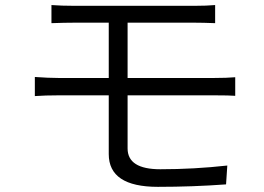

<svg xmlns="http://www.w3.org/2000/svg" viewBox="-20 -725 1040 756"><path d="M827.1 -349.6H482.4V-140.6Q482.4 -58.6 611.3 -58.6Q744.1 -58.6 875 -73.2L870.1 1Q738.3 10.7 601.6 10.7Q408.2 10.7 408.2 -118.2V-349.6H209Q158.2 -349.6 117.2 -346.7V-421.9Q171.9 -418 209 -418H408.2V-635.7H272.5Q235.4 -635.7 182.6 -633.8V-705.1Q222.7 -702.1 272.5 -702.1H746.1Q793 -702.1 827.1 -705.1V-633.8Q778.3 -635.7 746.1 -635.7H482.4V-418H825.2Q873 -418 906.2 -420.9V-347.7Q883.8 -349.6 827.1 -349.6Z"/></svg>

Font: Gen Shin Gothic Normal
Style: Regular
Weight: 300
Designer: [Source Han Sans]
Ryoko NISHIZUKA  (kana & ideographs); Paul D. Hunt (Latin, Greek & Cyrillic); Wenlong ZHANG  (bopomofo
Version: Version 1.002.20150607